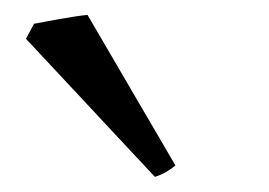

<svg xmlns="http://www.w3.org/2000/svg" viewBox="-20 -747 359 256"><path d="M213.9 -526.4Q209.5 -522.5 202.1 -518.1Q194.8 -513.7 186.5 -511.2L14.6 -695.3L25.4 -715.3Q30.3 -716.3 39.8 -718Q49.3 -719.7 59.8 -721.7Q70.3 -723.6 80.6 -725.1Q90.8 -726.6 96.7 -727.1Z"/></svg>

Font: Noto Serif Devanagari
Style: Bold
Weight: 700
Designer: Monotype Design Team
Foundry: Monotype Imaging Inc.
Version: Version 1.01